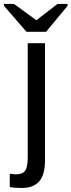

<svg xmlns="http://www.w3.org/2000/svg" viewBox="-74 -748 363 976"><path d="M154.8 65.4Q154.8 140.1 125.5 173.8Q96.2 207.5 37.6 207.5Q0 207.5 -24.4 203.1V135.3L5.9 138.2Q39.6 138.2 53.2 120.6Q66.9 103 66.9 52.2V-528.3H154.8ZM160.2 -586.4H60.5L-53.7 -718.3V-728H-2.9L110.4 -645.5H111.3L218.3 -728H269.5V-718.3Z"/></svg>

Font: Arial
Style: Regular
Weight: 400
Designer: Steve Matteson
Foundry: Ascender Corporation
Version: Version 2.00.3